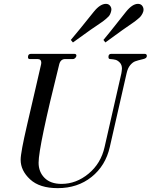

<svg xmlns="http://www.w3.org/2000/svg" viewBox="-20 -965 781 995"><path d="M358 -745 347 -758Q387 -805 466 -904Q499 -945 529 -945Q544 -945 552 -933Q560 -921 556 -907Q552 -890 543.5 -880.5Q535 -871 513 -854Q464 -822 358 -745ZM526 -745 516 -758Q551 -800 588.5 -848Q626 -896 633 -904Q666 -945 695 -945Q711 -945 718.5 -933Q726 -921 723 -907Q720 -896 713.5 -886.5Q707 -877 701.5 -872.5Q696 -868 679 -854Q624 -817 526 -745ZM279 10Q185 10 136 -35.5Q87 -81 87 -137Q87 -147 89 -162Q91 -177 95.5 -202Q100 -227 105.5 -251.5Q111 -276 121 -320.5Q131 -365 140 -402.5Q149 -440 164.5 -508Q180 -576 193 -632Q194 -635 194 -640Q194 -659 174 -659H134Q125 -659 125 -669Q125 -686 141 -686H364Q376 -686 376 -677Q376 -671 370.5 -665Q365 -659 358 -659H318Q294 -659 287 -632Q180 -204 180 -122Q180 -74 211 -43Q242 -12 299 -12Q375 -12 439 -65Q503 -118 522 -203L609 -585Q609 -587 610.5 -595Q612 -603 612 -609Q612 -629 601 -640.5Q590 -652 579 -655Q568 -658 551 -659Q542 -659 542 -670Q542 -686 557 -686H729Q741 -686 741 -675Q741 -663 723 -659Q693 -652 680 -647Q667 -642 654.5 -627Q642 -612 636 -585L549 -203Q527 -106 454.5 -48Q382 10 279 10Z"/></svg>

Font: HK Venetian
Style: Italic
Weight: 400
Italic angle: -12°
Version: Version 1.000;PS 001.000;hotconv 1.0.88;makeotf.lib2.5.64775